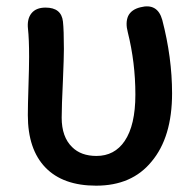

<svg xmlns="http://www.w3.org/2000/svg" viewBox="-20 -574 621 607"><path d="M284 13Q179 13 123.5 -44.5Q68 -102 68 -210Q68 -240 70 -301.5Q72 -363 72 -394Q72 -451 68.5 -482.5Q65 -514 79.5 -532Q94 -550 124 -550Q174 -550 179 -506Q182 -479 182 -419Q182 -392 179 -321Q175 -238 175 -202Q175 -141 208 -109Q236 -81 285 -81Q342 -81 374 -128Q408 -178 408 -275Q408 -376 384 -472Q376 -502 385 -523Q395 -544 424 -551Q478 -565 493 -511Q524 -392 524 -279Q524 -140 459 -63Q397 13 284 13Z"/></svg>

Font: GenSenRounded JP M
Style: Regular
Weight: 500
Version: Version 1.501;PS 1;hotconv 16.6.51;makeotf.lib2.5.65220